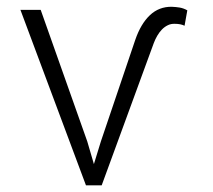

<svg xmlns="http://www.w3.org/2000/svg" viewBox="-20 -558 640 578"><path d="M242.7 -132.3 262.7 -64 283.7 -132.3 387.2 -438Q403.8 -486.3 431.2 -512.2Q458.5 -538.1 497.1 -537.6Q509.8 -537.1 521.2 -535.2Q532.7 -533.2 543.9 -526.9L535.6 -480.5Q523.9 -486.3 506.3 -486.3Q494.6 -486.8 484.9 -481.9Q475.1 -477.1 467.3 -469Q459.5 -460.9 453.4 -450.4Q447.3 -439.9 442.9 -428.2L286.1 0H238.8L41.5 -528.3H102.5Z"/></svg>

Font: Roboto Mono Light
Style: Regular
Weight: 300
Designer: Google
Version: Version 2.000985; 2015; ttfautohint (v1.3)